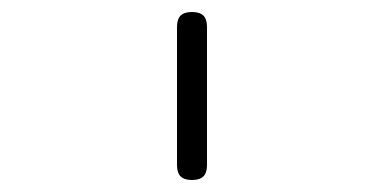

<svg xmlns="http://www.w3.org/2000/svg" viewBox="-20 -760 640 320"><path d="M275 -485V-715Q275 -728 281 -734Q287 -740 300 -740Q313 -740 319 -734Q325 -728 325 -715V-485Q325 -472 319 -466Q313 -460 300 -460Q287 -460 281 -466Q275 -472 275 -485Z"/></svg>

Font: Maple Mono Thin
Style: Regular
Weight: 250
Monospace: yes
Designer: subframe7536
Version: Version 7.000